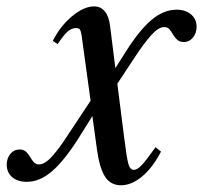

<svg xmlns="http://www.w3.org/2000/svg" viewBox="-76 -554 618 585"><path d="M292.5 10.5Q261 10.5 244 -15.8Q227 -42 219 -101.5L205.5 -200.5L161.5 -130Q119 -63.5 82 -31.8Q45 0 5.5 0Q-22 0 -38.8 -14.2Q-55.5 -28.5 -55.5 -52.5Q-55.5 -71.5 -44.5 -85Q-33.5 -98.5 -16.5 -98.5Q-4 -98.5 3.2 -91.8Q10.5 -85 15.8 -75.8Q21 -66.5 27 -59.8Q33 -53 42.5 -53Q61 -53 83.5 -78.5Q106 -104 129 -140L200 -247L172.5 -447Q170.5 -460 167.2 -464.2Q164 -468.5 155.5 -468.5Q142.5 -468.5 130.2 -458Q118 -447.5 99.5 -419.5L85 -429.5Q107 -474 143.2 -504.2Q179.5 -534.5 210.5 -534.5Q231 -534.5 243.5 -519.2Q256 -504 259.5 -474L275.5 -346.5L306 -394.5Q348 -461.5 385.2 -493Q422.5 -524.5 462 -524.5Q489 -524.5 506 -510.2Q523 -496 523 -472Q523 -453.5 512 -439.8Q501 -426 484 -426Q471.5 -426 464 -432.8Q456.5 -439.5 451.2 -448.8Q446 -458 440.2 -464.8Q434.5 -471.5 424.5 -471.5Q406.5 -471.5 384 -446Q361.5 -420.5 338 -384.5L281.5 -299L302.5 -133.5Q310 -72.5 315.2 -54.5Q320.5 -36.5 331.5 -36.5Q342 -36.5 355 -50Q368 -63.5 398 -105.5L414.5 -92Q389.5 -43.5 357.2 -16.5Q325 10.5 292.5 10.5Z"/></svg>

Font: Libre Caslon Condensed
Style: Italic
Weight: 400
Italic angle: -22.583°
Designer: Pablo Impallari, Rodrigo Fuenzalida, Katja Schimmel, Ertekin Erdin
Foundry: Pablo Impallari, Rodrigo Fuenzalida
Version: Version 2.000;gftools[0.9.33]